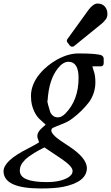

<svg xmlns="http://www.w3.org/2000/svg" viewBox="-110 -746 627 1085"><path d="M111 58C104 63 82 76 45 95C-45 140 -90 183 -90 222C-89 287 -19 319 121 319C174 319 215 316 246 310C336 292 381 256 381 203C380 164 345 123 276 78C248 59 213 39 193 16C184 6 180 -2 180 -8C180 -15 183 -20 188 -23C201 -29 222 -38 251 -49C270 -57 287 -67 301 -78C336 -104 367 -135 394 -170C417 -203 429 -240 429 -281C429 -307 426 -329 419 -347C418 -351 417 -354 416 -357L412 -371H458C470 -371 476 -377 476 -390V-414C476 -421 473 -427 466 -432C452 -440 408 -444 333 -444C294 -444 254 -432 212 -409C146 -372 65 -298 65 -204C65 -163 73 -139 84 -115C97 -91 101 -83 129 -59C141 -49 141 -48 148 -41C145 -38 140 -34 134 -29C112 -11 101 6 101 23C101 30 104 41 111 58ZM141 87 241 154C280 181 300 203 300 219C301 234 292 246 275 257C246 274 206 283 155 283C53 283 2 262 2 219C2 197 11 177 30 159V158C61 129 103 106 141 87ZM334 -306C334 -222 309 -155 260 -105C245 -90 232 -83 219 -83C199 -82 184 -92 174 -112C168 -133 153 -178 159 -178C164 -257 183 -318 218 -361C237 -385 257 -397 278 -397C315 -396 334 -366 334 -306ZM442 -726C426 -726 410 -715 393 -694L273 -528C266 -520 266 -512 272 -505L285 -488C289 -484 293 -482 296 -482C300 -482 304 -483 307 -484L308 -485L462 -610C468 -614 477 -623 488 -637C494 -645 497 -655 497 -667C497 -699 478 -726 442 -726Z"/></svg>

Font: fbb
Style: Bold Italic
Weight: 700
Italic angle: -12°
Designer: David J. Perry, Michael Sharpe
Version: Version 0.991